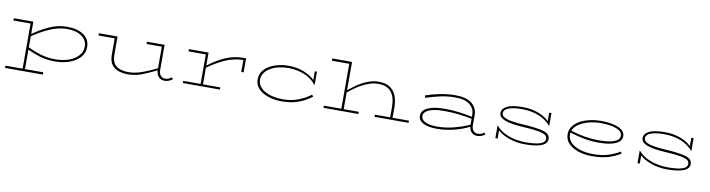

<svg xmlns="http://www.w3.org/2000/svg" viewBox="-27 -1174 7375 1994"><g transform="rotate(10 3660.5 -176.5)"><path d="M429 167H30V143H211V-333H30V-357H236V-227Q320 -287 409 -326.5Q498 -366 593 -366Q700 -366 766 -321Q832 -276 832 -194Q832 -130 790 -84Q748 -38 679 -13.5Q610 11 527 11Q437 11 363.5 -12Q290 -35 236 -63V143H429ZM593 -343Q509 -343 418.5 -304.5Q328 -266 236 -203V-86Q292 -58 368 -34.5Q444 -11 527 -12Q604 -11 667.5 -33.5Q731 -56 769 -97.5Q807 -139 807 -194Q807 -261 750.5 -302Q694 -343 593 -343Z M1766 -18Q1747 -5 1727 3Q1707 11 1682 11Q1646 11 1622 -13.5Q1598 -38 1595 -83Q1523 -48 1450.5 -18.5Q1378 11 1295 11Q1204 11 1151 -29.5Q1098 -70 1098 -164V-333H927V-357H1124V-164Q1124 -85 1168.5 -49Q1213 -13 1295 -12Q1368 -12 1445 -40.5Q1522 -69 1595 -105V-333H1434V-357H1620V-93Q1620 -51 1639.5 -31.5Q1659 -12 1684 -12Q1704 -12 1721 -18.5Q1738 -25 1756 -38Z M2267 1H1876V-22H2059V-333H1876V-357H2084V-220Q2172 -287 2260.5 -326.5Q2349 -366 2453 -366H2478V-218H2453V-343Q2360 -343 2269.5 -304.5Q2179 -266 2084 -197V-22H2267Z M3233 -95Q3174 -48 3097.5 -19Q3021 10 2919 10Q2841 10 2776 -11.5Q2711 -33 2672.5 -73.5Q2634 -114 2634 -171Q2634 -221 2659.5 -257.5Q2685 -294 2728 -318.5Q2771 -343 2824 -355Q2877 -367 2931 -366Q3017 -366 3090 -337Q3163 -308 3204 -265V-357H3227V-221L3221 -219Q3188 -263 3140.5 -290Q3093 -317 3038.5 -330Q2984 -343 2929 -343Q2879 -343 2831 -332.5Q2783 -322 2744 -300Q2705 -278 2682 -246Q2659 -214 2659 -171Q2659 -124 2693.5 -88.5Q2728 -53 2787 -33.5Q2846 -14 2919 -13Q3013 -12 3088 -41Q3163 -70 3219 -113Z M3727 1H3359V-22H3543V-496H3360V-520H3568V-221Q3593 -242 3626.5 -267Q3660 -292 3700 -314.5Q3740 -337 3785 -351.5Q3830 -366 3878 -366Q3956 -366 4000.5 -333.5Q4045 -301 4064 -248Q4083 -195 4083 -134V-22H4256V1H3897V-22H4058V-134Q4058 -172 4050 -209.5Q4042 -247 4022.5 -277Q4003 -307 3968 -325Q3933 -343 3878 -343Q3830 -343 3785 -328Q3740 -313 3700 -290.5Q3660 -268 3626.5 -243Q3593 -218 3568 -198V-22H3727Z M5063 -18Q5046 -5 5025 3Q5004 11 4981 11Q4947 11 4923.5 -10Q4900 -31 4895 -70Q4814 -30 4725.5 -9.5Q4637 11 4556 11Q4462 11 4410.5 -16.5Q4359 -44 4359 -93Q4359 -149 4423 -178.5Q4487 -208 4598 -208Q4686 -208 4758.5 -198Q4831 -188 4893 -175V-196Q4893 -260 4843.5 -301.5Q4794 -343 4685 -343Q4607 -343 4532.5 -326.5Q4458 -310 4381 -285L4374 -309Q4456 -337 4533 -351.5Q4610 -366 4685 -366Q4804 -366 4861 -319Q4918 -272 4918 -196V-92Q4918 -51 4937.5 -31.5Q4957 -12 4982 -12Q5003 -12 5019.5 -18.5Q5036 -25 5050 -37ZM4385 -94Q4385 -55 4429.5 -33.5Q4474 -12 4556 -12Q4635 -12 4722.5 -33Q4810 -54 4893 -92V-154Q4831 -167 4755.5 -176Q4680 -185 4598 -185Q4499 -185 4442 -161Q4385 -137 4385 -94Z M5717 -85Q5717 -35 5655 -12Q5593 11 5486 11Q5393 11 5315 -17Q5237 -45 5195 -85V1H5171V-135Q5206 -92 5257.5 -64.5Q5309 -37 5369.5 -24Q5430 -11 5491 -11Q5544 -11 5589.5 -17Q5635 -23 5663.5 -38.5Q5692 -54 5692 -84Q5692 -110 5667.5 -125Q5643 -140 5588 -149Q5533 -158 5441 -163Q5303 -171 5240.5 -195.5Q5178 -220 5178 -266Q5178 -311 5230.5 -338.5Q5283 -366 5396 -366Q5489 -366 5562 -338Q5635 -310 5676 -268V-357H5700V-219Q5645 -284 5565.5 -314Q5486 -344 5391 -344Q5303 -344 5252.5 -325Q5202 -306 5202 -268Q5202 -233 5256 -214.5Q5310 -196 5441 -188Q5584 -179 5650.5 -159Q5717 -139 5717 -85Z M6490 -68Q6433 -33 6364 -11Q6295 11 6193 11Q6112 11 6046.5 -10.5Q5981 -32 5942 -72.5Q5903 -113 5903 -170Q5903 -218 5930 -254.5Q5957 -291 6003 -316Q6049 -341 6106 -353.5Q6163 -366 6223 -366Q6337 -366 6406.5 -335.5Q6476 -305 6476 -249Q6476 -210 6444.5 -186Q6413 -162 6359 -150.5Q6305 -139 6237 -139Q6157 -139 6082 -153Q6007 -167 5930 -192Q5928 -181 5928 -170Q5928 -123 5962.5 -87.5Q5997 -52 6057 -32.5Q6117 -13 6193 -12Q6287 -11 6355.5 -32.5Q6424 -54 6479 -88ZM6223 -343Q6158 -343 6098.5 -327.5Q6039 -312 5995 -283Q5951 -254 5935 -212Q6084 -163 6237 -163Q6297 -163 6345.5 -171.5Q6394 -180 6422.5 -199Q6451 -218 6451 -249Q6451 -294 6390 -318.5Q6329 -343 6223 -343Z M7216 -85Q7216 -35 7154 -12Q7092 11 6985 11Q6892 11 6814 -17Q6736 -45 6694 -85V1H6670V-135Q6705 -92 6756.5 -64.5Q6808 -37 6868.5 -24Q6929 -11 6990 -11Q7043 -11 7088.5 -17Q7134 -23 7162.5 -38.5Q7191 -54 7191 -84Q7191 -110 7166.5 -125Q7142 -140 7087 -149Q7032 -158 6940 -163Q6802 -171 6739.5 -195.5Q6677 -220 6677 -266Q6677 -311 6729.5 -338.5Q6782 -366 6895 -366Q6988 -366 7061 -338Q7134 -310 7175 -268V-357H7199V-219Q7144 -284 7064.5 -314Q6985 -344 6890 -344Q6802 -344 6751.5 -325Q6701 -306 6701 -268Q6701 -233 6755 -214.5Q6809 -196 6940 -188Q7083 -179 7149.5 -159Q7216 -139 7216 -85Z"/></g></svg>

Font: BhuTuka Expanded One
Style: Regular
Weight: 400
Designer: Erin McLaughlin
Version: Version 1.000; ttfautohint (v1.8.3)